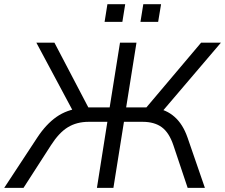

<svg xmlns="http://www.w3.org/2000/svg" viewBox="-52 -912 1092 932"><path d="M-31.6 0 129.2 -244.6Q171.6 -309 222.2 -344.5Q272.9 -379.9 340.2 -387.3L308.3 -361.3L124.4 -705H212.2L385.1 -374.7L367.7 -390.7H480.3L530.5 -705H610.5L560.4 -390.7H674.6L645.2 -374.7L924.3 -705H1020.5L727.6 -361.3L700.1 -387.3Q754.8 -380.5 795.3 -344.8Q835.8 -309 858.2 -244.6L942.6 0H858.9L789.7 -206.7Q769 -268.3 733.3 -294.5Q697.6 -320.7 639.8 -320.7H549.7L498.5 0H418.5L469.2 -320.7H379.1Q320.3 -320.7 277.2 -294.2Q234.1 -267.7 195.2 -206.7L62.1 0ZM629.8 -805.9 643.6 -891.7H729.9L715.7 -805.9ZM455.7 -805.9 469.4 -891.7H555.8L542 -805.9Z"/></svg>

Font: Mulish ExtraLight
Style: Italic
Weight: 200
Italic angle: -9°
Designer: Vernon Adams
Foundry: Vernon Adams
Version: Version 3.603